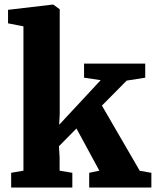

<svg xmlns="http://www.w3.org/2000/svg" viewBox="-20 -840 698 860"><path d="M85 -75.5V-722L16 -735.5V-796L216 -819.5H218.5L247.5 -798.5V-330L245 -281L431 -481L356.5 -492V-555H630.5V-492L547.5 -479L436.5 -367L606 -75L658 -66V0H379.5V-66L425 -75.5L322.5 -264.5L244 -185L247 -136V-75.5L304 -66V0H30V-66Z"/></svg>

Font: Merriweather Black
Style: Regular
Weight: 900
Designer: Eben Sorkin
Foundry: Eben Sorkin
Version: Version 2.200;gftools[0.9.31]